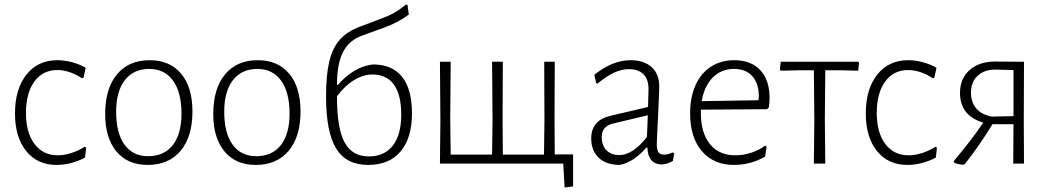

<svg xmlns="http://www.w3.org/2000/svg" viewBox="-20 -731 4687 858"><path d="M363 -428 353 -383 345 -382Q322 -398 293 -408Q264 -418 236 -418Q171 -418 133.5 -366.5Q96 -315 96 -226Q96 -139 134 -88Q172 -37 238 -37Q268 -37 300 -47.5Q332 -58 358 -75L365 -71L360 -27Q333 -12 299.5 -3Q266 6 233 6Q147 6 97 -56Q47 -118 47 -224Q47 -333 98 -397.5Q149 -462 237 -462Q269 -462 303.5 -452.5Q338 -443 363 -428Z M840 -233Q840 -120 787 -57Q734 6 640 6Q550 6 500 -54.5Q450 -115 450 -222Q450 -335 502.5 -398.5Q555 -462 649 -462Q739 -462 789.5 -401.5Q840 -341 840 -233ZM499 -232Q499 -136 536.5 -84.5Q574 -33 642 -33Q713 -33 752 -82.5Q791 -132 791 -223Q791 -319 753 -371Q715 -423 647 -423Q577 -423 538 -373Q499 -323 499 -232Z M1323 -233Q1323 -120 1270 -57Q1217 6 1123 6Q1033 6 983 -54.5Q933 -115 933 -222Q933 -335 985.5 -398.5Q1038 -462 1132 -462Q1222 -462 1272.5 -401.5Q1323 -341 1323 -233ZM982 -232Q982 -136 1019.5 -84.5Q1057 -33 1125 -33Q1196 -33 1235 -82.5Q1274 -132 1274 -223Q1274 -319 1236 -371Q1198 -423 1130 -423Q1060 -423 1021 -373Q982 -323 982 -232Z M1821 -225Q1821 -114 1770 -54Q1719 6 1625 6Q1527 6 1482 -67.5Q1437 -141 1437 -301Q1437 -396 1451.5 -456.5Q1466 -517 1499 -554Q1532 -591 1589 -612L1684 -648Q1717 -660 1741 -673.5Q1765 -687 1795 -711L1801 -709L1807 -666Q1757 -629 1695 -607L1601 -573Q1541 -552 1513.5 -499.5Q1486 -447 1486 -354V-352L1490 -351Q1522 -390 1563.5 -414.5Q1605 -439 1647 -443Q1733 -443 1777 -387.5Q1821 -332 1821 -225ZM1773 -219Q1773 -307 1740.5 -352.5Q1708 -398 1644 -398Q1603 -398 1562 -373Q1521 -348 1486 -301V-296Q1486 -157 1520 -94.5Q1554 -32 1628 -32Q1698 -32 1735.5 -80.5Q1773 -129 1773 -219Z M2541 102 2503 107 2497 0H1946L1948 -195L1946 -455H1994L1992 -198L1994 -40H2179L2181 -195L2179 -455H2227L2226 -198L2227 -40H2411L2413 -195L2412 -455H2459L2458 -198L2459 -41H2541Z M2926 -345Q2926 -324 2924 -289.5Q2922 -255 2921 -216Q2915 -102 2915 -87Q2915 -61 2922.5 -50.5Q2930 -40 2948 -40Q2966 -40 2986 -50L2993 -45L2987 -12Q2963 3 2936 4Q2876 2 2873 -71H2868Q2811 -6 2750 6Q2690 6 2656 -25.5Q2622 -57 2622 -113Q2622 -194 2710 -214L2876 -253L2878 -334Q2878 -377 2855 -399.5Q2832 -422 2790 -422Q2726 -422 2650 -357L2644 -360L2636 -397Q2718 -462 2797 -462Q2858 -462 2892 -431Q2926 -400 2926 -345ZM2720 -179Q2669 -167 2669 -119Q2669 -81 2690 -59.5Q2711 -38 2748 -38Q2778 -38 2809.5 -59Q2841 -80 2871 -119L2875 -216Z M3419 -293Q3419 -273 3416 -252L3408 -243L3112 -241V-226Q3112 -137 3152.5 -87Q3193 -37 3266 -37Q3302 -37 3337 -48.5Q3372 -60 3399 -80L3406 -76L3399 -31Q3334 6 3260 6Q3169 6 3116.5 -55.5Q3064 -117 3064 -224Q3064 -296 3088 -350Q3112 -404 3157 -433Q3202 -462 3261 -462Q3336 -462 3377.5 -417.5Q3419 -373 3419 -293ZM3371 -300Q3371 -358 3342 -390.5Q3313 -423 3260 -423Q3203 -423 3165 -384.5Q3127 -346 3116 -279L3369 -283Z M3819 -451 3815 -415 3735 -417H3668L3666 -198L3668 0H3617L3619 -195L3617 -417H3551L3469 -415L3465 -421L3469 -455H3815Z M4165 -428 4155 -383 4147 -382Q4124 -398 4095 -408Q4066 -418 4038 -418Q3973 -418 3935.5 -366.5Q3898 -315 3898 -226Q3898 -139 3936 -88Q3974 -37 4040 -37Q4070 -37 4102 -47.5Q4134 -58 4160 -75L4167 -71L4162 -27Q4135 -12 4101.5 -3Q4068 6 4035 6Q3949 6 3899 -56Q3849 -118 3849 -224Q3849 -333 3900 -397.5Q3951 -462 4039 -462Q4071 -462 4105.5 -452.5Q4140 -443 4165 -428Z M4555 -198 4556 0H4508L4509 -176H4415Q4364 -91 4292 2L4285 5Q4259 4 4243 -5L4242 -11Q4319 -102 4374 -183Q4270 -214 4270 -316Q4270 -380 4313 -418Q4356 -456 4427 -456L4556 -455ZM4413 -210 4509 -212V-418L4428 -420Q4378 -420 4348.5 -392Q4319 -364 4319 -317Q4319 -274 4343 -246Q4367 -218 4413 -210Z"/></svg>

Font: Luna Sans Light
Style: Regular
Weight: 300
Designer: Juan Pablo del Peral
Foundry: Huerta Tipografica
Version: Version 2.001; ttfautohint (v1.5)